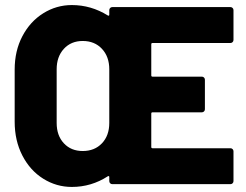

<svg xmlns="http://www.w3.org/2000/svg" viewBox="-20 -728 974 759"><path d="M903 -570Q903 -565 899.5 -561.5Q896 -558 891 -558H583Q578 -558 578 -553V-430Q578 -425 583 -425H778Q783 -425 786.5 -421.5Q790 -418 790 -413V-296Q790 -291 786.5 -287.5Q783 -284 778 -284H583Q578 -284 578 -279V-147Q578 -142 583 -142H891Q896 -142 899.5 -138.5Q903 -135 903 -130V-12Q903 -7 899.5 -3.5Q896 0 891 0H424Q419 0 415.5 -3.5Q412 -7 412 -12V-28Q412 -31 410.5 -31.5Q409 -32 409 -32Q407 -32 406 -31Q341 11 264 11Q203 11 151 -21.5Q99 -54 68.5 -113Q38 -172 38 -247V-453Q38 -527 68.5 -585Q99 -643 151 -675.5Q203 -708 264 -708Q340 -708 406 -667Q407 -666 409 -666Q409 -666 410.5 -666.5Q412 -667 412 -670V-688Q412 -693 415.5 -696.5Q419 -700 424 -700H891Q896 -700 899.5 -696.5Q903 -693 903 -688ZM307 -131Q354 -131 383 -161.5Q412 -192 412 -242V-454Q412 -504 383 -535Q354 -566 307 -566Q261 -566 232.5 -535Q204 -504 204 -454V-242Q204 -192 232.5 -161.5Q261 -131 307 -131Z"/></svg>

Font: LinhAnh ExtBd
Style: Regular
Weight: 800
Designer: Jeremy Tribby
Foundry: Tribby Type
Version: Version 1.408